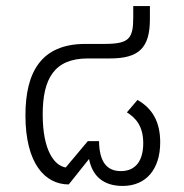

<svg xmlns="http://www.w3.org/2000/svg" viewBox="-20 -604 606 634"><path d="M385 10C464 10 509 -47 509 -134C509 -202 483 -246 434 -274L399 -233C426 -216 453 -190 453 -131C453 -76 430 -39 379 -39C333 -39 308 -69 307 -138H270L197 -51C160 -57 121 -106 121 -226C121 -344 159 -411 270 -411H343C439 -411 475 -446 475 -541V-584H420V-546C420 -475 405 -459 324 -459H262C116 -459 64 -366 64 -223C64 -65 128 5 207 5L274 -79C285 -23 321 10 385 10Z"/></svg>

Font: Noto Sans Thai UI Light
Style: Regular
Weight: 300
Designer: Monotype Design Team
Foundry: Monotype Imaging Inc.
Version: Version 2.000